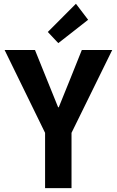

<svg xmlns="http://www.w3.org/2000/svg" viewBox="-20 -980 608 1000"><path d="M214.8 0V-288.1L3.9 -719.7H162.1L223.6 -567.4L282.7 -421.4H286.1L345.2 -567.4L406.2 -719.7H564.5L352.5 -288.1V0ZM283.7 -755.4 229 -813.5 375.5 -960.4 439 -877Z"/></svg>

Font: Reddit Sans Condensed
Style: Bold
Weight: 700
Designer: Stephen Hutchings
Foundry: Reddit
Version: Version 1.014